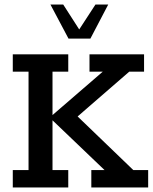

<svg xmlns="http://www.w3.org/2000/svg" viewBox="-20 -821 669 841"><path d="M36 0V-76H105V-507H36V-583H279V-507H210V-317L430 -507H372V-583H611V-507H546L296 -290V-334L564 -76H629V0H380V-76H438L210 -294V-76H279V0ZM280 -652 201 -801H257L327 -692L398 -801H454L376 -652Z"/></svg>

Font: Rokkitt SemiBold Medium
Style: Regular
Weight: 500
Version: Version 3.103